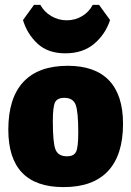

<svg xmlns="http://www.w3.org/2000/svg" viewBox="-20 -753 537 785"><path d="M385 -733 430 -671Q411 -613 365 -574Q319 -535 247 -535Q176 -535 133.5 -574.5Q91 -614 74 -671L119 -733H145Q161 -704 190 -687Q219 -670 253 -670Q287 -670 315.5 -687Q344 -704 359 -733ZM257 -484Q369 -484 426 -424Q483 -364 483 -247Q483 -119 421.5 -53.5Q360 12 240 12Q14 12 14 -223Q14 -352 75.5 -418Q137 -484 257 -484ZM243 -353Q214 -353 205 -334.5Q196 -316 196 -257Q196 -169 207 -141.5Q218 -114 254 -114Q282 -114 291 -132.5Q300 -151 300 -211Q300 -298 289 -325.5Q278 -353 243 -353Z"/></svg>

Font: Alegreya Sans Black
Style: Regular
Weight: 900
Designer: Juan Pablo del Peral
Foundry: Huerta Tipografica
Version: Version 2.007